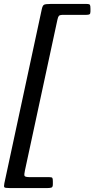

<svg xmlns="http://www.w3.org/2000/svg" viewBox="-72 -800 477 970"><path d="M182.5 -780H365.5Q380 -780 382.5 -775.2Q385 -770.5 385 -756V-742Q385 -730.5 380.2 -727.8Q375.5 -725 364.5 -725H248.5Q230 -725 225.5 -719.8Q221 -714.5 218 -700L54 61Q49.5 81.5 51.8 88.2Q54 95 81.5 95H177.5Q190 95 192.5 99Q195 103 195 116V131Q195 145 188.2 147.5Q181.5 150 168.5 150H-24.5Q-45.5 150 -49.5 146.5Q-53.5 143 -50 126L139 -753Q143 -772.5 150.8 -776.2Q158.5 -780 182.5 -780Z"/></svg>

Font: Besley
Style: Italic
Weight: 400
Italic angle: -13°
Designer: Owen Earl
Foundry: indestructible type*
Version: Version 4.000; ttfautohint (v1.8.4.7-5d5b)